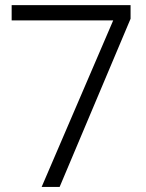

<svg xmlns="http://www.w3.org/2000/svg" viewBox="-20 -736 573 756"><path d="M25.9 -715.8H494.1V-662.1L214.8 0H144L425.8 -655.8H25.9Z"/></svg>

Font: SVN-Poppins Light
Style: Regular
Weight: 300
Designer: Ninad Kale (Devanagari), Jonny Pinhorn (Latin)
Foundry: Indian Type Foundry
Version: Version 3.002 2017